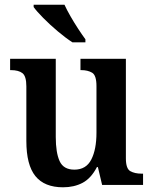

<svg xmlns="http://www.w3.org/2000/svg" viewBox="-20 -786 651 816"><path d="M248 10Q169 10 130.5 -37.5Q92 -85 92 -187V-419Q92 -462 75.5 -475Q59 -488 26 -488H23V-536H217V-204Q217 -137 233.5 -101Q250 -65 296 -65Q346 -65 368 -108Q390 -151 390 -222V-420Q390 -466 371.5 -477Q353 -488 325 -488H322V-536H515V-113Q515 -69 534 -58.5Q553 -48 581 -48H588V0H414L396 -76H392Q367 -28 331 -9Q295 10 248 10ZM288 -606Q260 -624 226 -652.5Q192 -681 163.5 -710Q135 -739 123 -756V-766H254Q264 -744 279.5 -717Q295 -690 312 -664Q329 -638 343 -619V-606Z"/></svg>

Font: Noto Serif Georgian SemiCondensed SemiBold
Style: Regular
Weight: 600
Width: 4
Designer: Monotype Design Team, Akaki Razmadze
Foundry: Google LLC
Version: Version 2.003; ttfautohint (v1.8.4.7-5d5b)